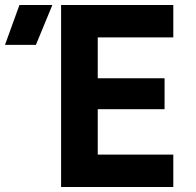

<svg xmlns="http://www.w3.org/2000/svg" viewBox="-165 -750 785 770"><path d="M80 0V-730H530V-600H227V-436H495V-312H227V-130H530V0ZM-145 -570 -87 -730H45L-21 -570Z"/></svg>

Font: JetBrains Mono NL ExtraBold
Style: Regular
Weight: 800
Designer: Philipp Nurullin, Konstantin Bulenkov
Foundry: JetBrains
Version: Version 2.304; ttfautohint (v1.8.4.7-5d5b)